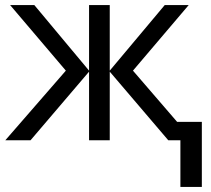

<svg xmlns="http://www.w3.org/2000/svg" viewBox="-20 -556 836 761"><path d="M728 -536 507 -276 682 -73H780V185H695V0H647L415 -272V0H333V-272L101 0H1L241 -276L20 -536H116L333 -276V-536H415V-276L633 -536Z"/></svg>

Font: Noto Sans Ambassadori
Style: Regular
Weight: 400
Designer: Monotype Design Team
Foundry: Monotype Imaging Inc.
Version: Version 2.013